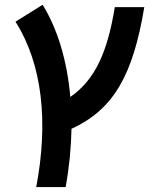

<svg xmlns="http://www.w3.org/2000/svg" viewBox="-20 -547 626 792"><path d="M129.4 224.6H251C265.6 143.1 273.4 62 274.9 -15.6C447.8 -95.2 528.3 -235.4 575.2 -517.6H453.6C422.9 -330.1 371.6 -217.3 270 -147C257.3 -294.4 218.3 -426.3 155.8 -527.3L43.9 -457.5C155.3 -282.2 180.2 -41.5 129.4 224.6Z"/></svg>

Font: Cascadia Mono SemiBold
Style: Italic
Weight: 600
Italic angle: -10°
Monospace: yes
Designer: Aaron Bell
Foundry: Saja Typeworks
Version: Version 2404.023